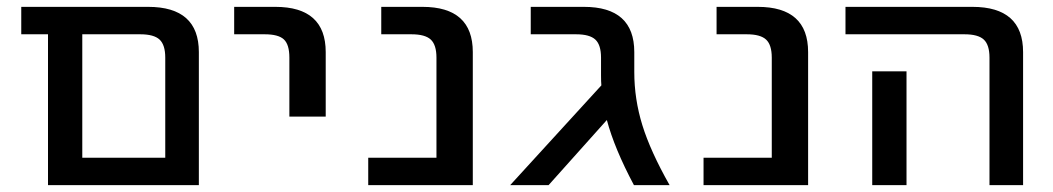

<svg xmlns="http://www.w3.org/2000/svg" viewBox="-20 -540 3070 560"><path d="M462 -372Q462 -409 445.5 -424.5Q429 -440 389 -440H220V-80H462ZM220 0H120V-440H42V-520H412Q560 -520 560 -388V0Z M663 -440V-520H783Q930 -520 930 -388V-200H824V-372Q824 -410 808 -425Q792 -440 752 -440Z M1054 0V-80H1253V-372Q1253 -409 1236.5 -424.5Q1220 -440 1180 -440H1092V-520H1212Q1359 -520 1359 -388V0Z M1830 -330Q1830 -251 1853.5 -175Q1877 -99 1933 0H1829Q1772 -107 1750 -190L1580 0H1468L1734 -291Q1733 -301 1733 -320V-372Q1733 -409 1716.5 -424.5Q1700 -440 1660 -440H1528V-520H1683Q1830 -520 1830 -388Z M2032 0V-80H2231V-372Q2231 -409 2214.5 -424.5Q2198 -440 2158 -440H2070V-520H2190Q2337 -520 2337 -388V0Z M2624 -332V-100V0H2524V-100V-332ZM2446 -440V-520H2816Q2964 -520 2964 -388V0H2866V-372Q2866 -409 2849.5 -424.5Q2833 -440 2793 -440Z"/></svg>

Font: M PLUS 1p Medium
Style: Regular
Weight: 500
Version: Version 1.062